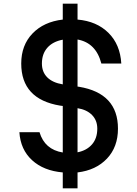

<svg xmlns="http://www.w3.org/2000/svg" viewBox="-20 -920 740 1040"><path d="M194 -204Q222 -110 320 -94V-346L305 -348Q95 -383 95 -576Q95 -675 156 -738.5Q217 -802 320 -814V-900H400V-814Q504 -805 567.5 -742Q631 -679 637 -576H529Q500 -688 400 -706V-451L408 -450Q619 -415 619 -223Q619 -124 559.5 -61Q500 2 400 14V100H320V14Q216 5 153.5 -52.5Q91 -110 85 -204ZM207 -576Q207 -530 236 -501Q265 -472 320 -463V-705Q266 -695 236.5 -661.5Q207 -628 207 -576ZM507 -223Q507 -268 478.5 -297Q450 -326 400 -334V-95Q450 -105 478.5 -138Q507 -171 507 -223Z"/></svg>

Font: Martian Mono
Style: Regular
Weight: 400
Monospace: yes
Designer: Roman Shamin
Foundry: Evil Martians
Version: Version 1.000; ttfautohint (v1.8.4.7-5d5b)